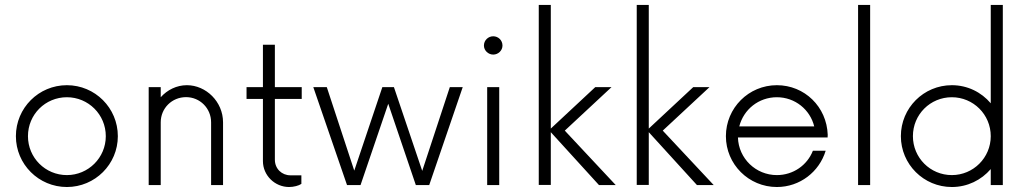

<svg xmlns="http://www.w3.org/2000/svg" viewBox="-20 -750 4164 778"><path d="M251 7.8C365.2 7.8 457.5 -84.5 457.5 -198.2C457.5 -312.5 365.2 -404.8 251 -404.8C136.7 -404.8 44.4 -312.5 44.4 -198.2C44.4 -84.5 136.7 7.8 251 7.8ZM251 -40.5C163.6 -40.5 93.3 -110.8 93.3 -198.2C93.3 -286.1 163.6 -356 251 -356C337.9 -356 408.7 -286.1 408.7 -198.2C408.7 -110.8 337.9 -40.5 251 -40.5Z M737.3 -404.8C695.8 -404.8 657.7 -385.7 631.3 -356V-397H582.5V0H631.3V-254.4C631.3 -311.5 676.8 -356.4 733.9 -356.4C790 -356.4 835.4 -311.5 835.4 -254.4V0H883.8V-254.4C883.8 -337.9 814.9 -404.8 737.3 -404.8Z M1202.6 -349.1V-397H1093.8V-568.8H1045.4V-397H979V-349.1H1045.4V-97.2C1045.4 -39.1 1093.8 7.8 1151.4 7.8C1169.9 7.8 1190.9 2.4 1201.2 -4.9V-39.6H1156.7C1122.6 -39.6 1093.8 -65.4 1093.8 -103V-349.1Z M1802.7 -397 1690.9 -57.6 1576.2 -397H1529.3L1415.5 -58.6L1304.2 -397H1249.5L1386.2 0H1440.9L1553.2 -329.6L1665 0H1719.2L1855 -397Z M1978.5 -528.8C1999 -528.8 2016.1 -545.4 2016.1 -565.4C2016.1 -586.9 1999 -603 1978.5 -603C1958.5 -603 1940.9 -586.9 1940.9 -565.4C1940.9 -545.4 1958.5 -528.8 1978.5 -528.8ZM1954.1 0H2002.9V-397H1954.1Z M2475.1 0 2268.6 -220.7 2458 -397H2392.1L2211.9 -229V-730H2163.1V-0.5H2211.9V-214.4L2407.2 0Z M2872.1 0 2665.5 -220.7 2855 -397H2789.1L2608.9 -229V-730H2560.1V-0.5H2608.9V-214.4L2804.2 0Z M3334 -203.6C3330.1 -317.4 3240.2 -404.8 3127.9 -404.8C3013.7 -404.8 2921.4 -312.5 2921.4 -198.2C2921.4 -84.5 3013.7 7.8 3127.9 7.8C3221.2 7.8 3299.8 -53.7 3325.7 -139.2H3273.9C3251 -80.6 3194.3 -40.5 3127.9 -40.5C3042.5 -40.5 2972.7 -107.9 2970.2 -192.9H3333.5ZM3127.9 -356C3201.7 -356 3262.7 -305.7 3279.3 -237.8H2975.6C2993.2 -306.6 3054.2 -356 3127.9 -356Z M3457 0H3505.9V-730H3457Z M3994.6 -730V-331.5C3956.5 -376.5 3900.4 -404.8 3836.9 -404.8C3722.7 -404.8 3630.4 -312.5 3630.4 -198.2C3630.4 -84.5 3722.7 7.8 3836.9 7.8C3900.4 7.8 3956.5 -20.5 3994.6 -64.9V0H4043.5V-730ZM3836.9 -40.5C3749.5 -40.5 3679.2 -110.8 3679.2 -198.2C3679.2 -286.1 3749.5 -356 3836.9 -356C3923.8 -356 3994.6 -286.1 3994.6 -198.2C3994.6 -110.8 3923.8 -40.5 3836.9 -40.5Z"/></svg>

Font: Now Light
Style: Regular
Weight: 300
Designer: Alfredo Marco Pradil
Foundry: Alfredo Marco Pradil
Version: Version 1.200;hotconv 1.0.109;makeotfexe 2.5.65596